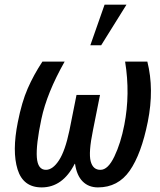

<svg xmlns="http://www.w3.org/2000/svg" viewBox="-20 -792 685 822"><path d="M177.2 -64.9Q206.1 -65.4 232.4 -105.5Q258.8 -145.5 277.3 -233.9L307.6 -385.7H408.2L377.9 -233.9Q358.4 -138.7 368.2 -101.6Q377.9 -64.5 410.2 -64.9Q442.4 -64.9 469.7 -122.1Q497.1 -179.2 512.2 -257.3Q538.1 -390.1 515.6 -528.3H610.8Q640.6 -410.2 612.8 -271Q585 -132.3 535.2 -61Q485.4 10.3 399.4 10.3Q359.4 10.3 334 -15.1Q308.6 -40.5 301.3 -90.3L299.8 -90.8Q248.5 10.3 158.2 10.3Q79.1 10.3 55.2 -66.9Q31.2 -144 56.2 -268.6Q73.2 -355 98.6 -413.1Q124 -471.2 161.6 -528.3H256.8Q180.7 -394 157.2 -282.7Q133.8 -171.9 137.7 -118.2Q141.6 -64.5 177.2 -64.9ZM427.7 -772H521.5L413.1 -598.1H366.7Z"/></svg>

Font: RobotoCondensed-Italic
Style: Italic
Weight: 400
Designer: Google
Version: Version 1.200311; 2013